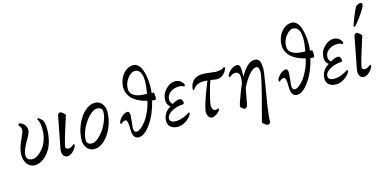

<svg xmlns="http://www.w3.org/2000/svg" viewBox="-80 -1162 3735 1844"><g transform="rotate(-15 1787.5 -240.0)"><path d="M84 -400.4Q82.5 -402.8 84.7 -412.4Q86.9 -421.9 89.8 -421.9Q95.2 -421.9 103.8 -419.2Q112.3 -416.5 122.6 -409.9Q132.8 -403.3 141.6 -394Q150.4 -384.8 156.2 -369.6Q162.1 -354.5 162.1 -336.9Q162.1 -319.8 147.9 -290.5Q133.8 -261.2 116.7 -233.4Q99.6 -205.6 85.4 -171.4Q71.3 -137.2 71.3 -111.3Q71.3 -56.6 131.8 -56.6Q153.8 -56.6 181.2 -74.2Q208.5 -91.8 234.1 -122.1Q259.8 -152.3 277.3 -201.4Q294.9 -250.5 294.9 -305.7Q294.9 -336.9 291.3 -358.9Q287.6 -380.9 283.4 -390.9Q279.3 -400.9 271.5 -414.1Q273.9 -420.9 279.3 -423.8Q285.6 -423.8 304.9 -406.7Q324.2 -389.6 327.1 -381.8Q338.9 -348.1 338.9 -301.8Q338.9 -242.7 326.4 -191.4Q314 -140.1 293.2 -104.5Q272.5 -68.8 245.8 -43.5Q219.2 -18.1 190.9 -6.1Q162.6 5.9 134.8 5.9Q94.7 5.9 64.5 -28.3Q34.2 -62.5 34.2 -126Q34.2 -156.2 45.4 -193.6Q56.6 -231 69.8 -258.5Q83 -286.1 94.2 -313.5Q105.5 -340.8 105.5 -353.5Q105.5 -381.8 84 -400.4Z M489.3 -65.4Q504.9 -65.4 521 -75.2Q537.1 -85 546.9 -94.7Q548.8 -94.7 551.8 -89.8Q554.7 -85 554.7 -81.1Q554.7 -77.1 553.7 -74.2Q537.6 -40.5 512 -18.3Q486.3 3.9 460 3.9Q430.7 3.4 418.5 -22.7Q406.2 -48.8 414.1 -86.9Q420.9 -126.5 475.6 -406.2Q488.8 -422.9 501 -422.9Q506.8 -422.9 527.8 -406.7Q548.8 -390.6 546.9 -380.9Q535.6 -344.2 516.6 -285.9Q497.6 -227.5 484.9 -184.3Q472.2 -141.1 462.9 -97.7Q459 -79.6 468.3 -72.5Q477.5 -65.4 489.3 -65.4Z M851.6 -366.2Q816.9 -367.2 772.9 -323.2Q729 -279.3 698.5 -215.6Q668 -151.9 668.9 -100.6Q668.9 -56.2 721.7 -54.7Q747.1 -54.2 779.8 -80.8Q812.5 -107.4 839.8 -146.7Q867.2 -186 885.5 -233.9Q903.8 -281.7 903.3 -320.3Q903.3 -364.7 851.6 -366.2ZM727.5 3.9Q702.6 3.9 683.1 -7.3Q663.6 -18.6 652.6 -35.9Q641.6 -53.2 636.2 -71.3Q630.9 -89.4 630.9 -105.5Q630.9 -182.6 660.9 -256.6Q690.9 -330.6 741 -377.7Q791 -424.8 845.7 -424.8Q865.7 -424.8 882.3 -417.2Q898.9 -409.7 909.4 -397.9Q919.9 -386.2 927.5 -371.3Q935.1 -356.4 938.2 -342.3Q941.4 -328.1 941.4 -315.4Q941.4 -238.3 911.6 -164.3Q881.8 -90.3 831.8 -43.2Q781.7 3.9 727.5 3.9Z M1294.9 -621.1Q1258.8 -621.1 1222.7 -574.5Q1186.5 -527.8 1186.5 -472.7Q1186.5 -452.1 1194.1 -436Q1201.7 -419.9 1215.6 -410.2Q1229.5 -400.4 1244.1 -393.8Q1258.8 -387.2 1277.6 -384.3Q1296.4 -381.3 1309.1 -380.1Q1321.8 -378.9 1336.4 -378.4Q1351.1 -377.9 1352.5 -377.9Q1366.2 -450.7 1366.2 -498Q1366.2 -559.6 1347.4 -590.3Q1328.6 -621.1 1294.9 -621.1ZM1293.9 -678.7Q1322.8 -678.7 1344.7 -657.7Q1366.7 -636.7 1378.7 -601.6Q1390.6 -566.4 1396.5 -527.1Q1402.3 -487.8 1402.3 -445.3Q1402.3 -409.7 1397.5 -374Q1401.4 -373.5 1408.9 -373Q1416.5 -372.6 1419.9 -372.1Q1424.8 -352.5 1424.8 -320.3Q1424.8 -316.4 1421.4 -309.3Q1418 -302.2 1415 -300.8Q1407.2 -300.8 1383.8 -303.7Q1352.1 -171.9 1289.6 -83.5Q1227.1 4.9 1169.9 4.9Q1112.8 4.9 1110.4 -83Q1110.4 -86.9 1110.1 -98.6Q1109.9 -110.4 1109.6 -117.7Q1109.4 -125 1108.6 -136.5Q1107.9 -147.9 1106.2 -155.5Q1104.5 -163.1 1102.1 -170.7Q1099.6 -178.2 1095.5 -181.9Q1091.3 -185.5 1085.9 -185.5Q1073.2 -185.5 1059.8 -177.5Q1046.4 -169.4 1039.1 -161.1Q1036.1 -161.1 1033.7 -168.9Q1031.2 -176.8 1032.2 -181.6Q1046.9 -214.4 1074 -237.1Q1101.1 -259.8 1126 -259.8Q1147.5 -259.8 1147.5 -218.8Q1147.5 -204.1 1141.6 -151.1Q1135.7 -98.1 1135.7 -96.7Q1135.7 -52.7 1163.1 -52.7Q1181.2 -52.7 1205.8 -71.5Q1230.5 -90.3 1255.6 -122.8Q1280.8 -155.3 1303.7 -205.6Q1326.7 -255.9 1338.9 -312.5Q1317.9 -317.4 1296.9 -324.2Q1275.9 -331.1 1247.6 -345.9Q1219.2 -360.8 1198.2 -379.6Q1177.2 -398.4 1162.4 -428.2Q1147.5 -458 1147.5 -493.2Q1147.5 -540.5 1166.5 -583Q1185.5 -625.5 1219.7 -652.1Q1253.9 -678.7 1293.9 -678.7Z M1718.8 -352.5Q1695.3 -364.7 1684.6 -366.2Q1678.7 -367.2 1669.9 -367.2Q1615.7 -367.2 1579.3 -339.6Q1543 -312 1543 -267.6Q1543 -251 1551.8 -236.8Q1560.5 -222.7 1567.4 -220.7Q1609.4 -247.1 1639.6 -247.1Q1649.4 -247.1 1655.3 -244.1Q1671.9 -223.6 1671.9 -202.1Q1671.9 -199.7 1666.7 -195.3Q1661.6 -190.9 1658.2 -190.4Q1625 -190.4 1587.6 -178.2Q1550.3 -166 1522.7 -143.1Q1495.1 -120.1 1495.1 -93.8Q1495.1 -52.7 1554.7 -52.7Q1575.7 -52.7 1597.4 -57.9Q1619.1 -63 1636 -70.6Q1652.8 -78.1 1666.5 -85.7Q1680.2 -93.3 1688.5 -98.4Q1696.8 -103.5 1697.3 -103.5Q1700.2 -99.1 1699 -91.1Q1697.8 -83 1694.3 -75.2Q1674.8 -44.4 1636.5 -19.8Q1598.1 4.9 1559.6 4.9Q1516.6 4.9 1489.3 -16.4Q1461.9 -37.6 1461.9 -76.2Q1461.9 -157.2 1539.1 -204.1Q1524.4 -213.4 1514.6 -231Q1504.9 -248.5 1504.9 -268.6Q1504.9 -333.5 1548.6 -379.2Q1592.3 -424.8 1644.5 -424.8Q1662.1 -424.8 1677.5 -418.7Q1692.9 -412.6 1702.4 -403.6Q1711.9 -394.5 1717.5 -386.7Q1723.1 -378.9 1725.6 -373Q1726.6 -369.1 1724.1 -362.3Q1721.7 -355.5 1718.8 -352.5Z M1918 -353.5Q1869.1 -353.5 1843.8 -340.3Q1818.4 -327.1 1800.8 -298.8Q1795.9 -293.9 1788.1 -297.9Q1786.6 -305.7 1791 -328.1Q1795.9 -352.1 1806.9 -369.9Q1817.9 -387.7 1831.1 -397.7Q1844.2 -407.7 1860.4 -413.8Q1876.5 -419.9 1889.2 -421.9Q1901.9 -423.8 1915 -423.8Q1942.9 -423.8 1989.5 -417.5Q2036.1 -411.1 2046.9 -411.1Q2104.5 -411.1 2128.9 -433.6Q2132.3 -433.6 2137.5 -430.9Q2142.6 -428.2 2142.6 -424.8Q2142.1 -421.9 2138.4 -413.3Q2134.8 -404.8 2126.5 -392.1Q2118.2 -379.4 2107.2 -367.9Q2096.2 -356.4 2078.9 -348.1Q2061.5 -339.8 2042 -339.8Q2033.7 -339.8 2024.2 -341.1Q2014.6 -342.3 2000 -344.7Q1985.4 -347.2 1975.6 -348.6Q1962.4 -317.4 1945.1 -253.7Q1927.7 -189.9 1918.9 -144.5Q1909.7 -98.6 1921.4 -78.6Q1933.1 -58.6 1951.2 -58.6Q1966.3 -58.6 1979.5 -67.4Q1983.4 -63.5 1981.4 -52.7Q1980 -47.4 1969.2 -34.9Q1958.5 -22.5 1938.5 -9.8Q1918.5 2.9 1899.4 2.9Q1874.5 2.9 1861.3 -23.2Q1848.1 -49.3 1855.5 -85.9Q1859.9 -108.4 1867.9 -136Q1876 -163.6 1887.9 -197.3Q1899.9 -231 1907.5 -251.5Q1915 -272 1929.7 -309.1Q1944.3 -346.2 1946.3 -351.6Q1926.8 -353.5 1918 -353.5Z M2164.1 -325.2Q2160.6 -325.2 2157.5 -332Q2154.3 -338.9 2155.3 -344.7Q2169.9 -376.5 2199 -398.7Q2228 -420.9 2254.9 -420.9Q2269.5 -420.4 2277.8 -412.8Q2286.1 -405.3 2288.6 -384.3Q2291 -363.3 2291 -353Q2291 -342.8 2289.6 -310.5Q2289.1 -301.3 2289.1 -296.9Q2326.7 -360.8 2360.6 -393.8Q2394.5 -426.8 2436.5 -426.8Q2455.1 -426.8 2467.5 -417.7Q2480 -408.7 2485.4 -391.8Q2490.7 -375 2492.4 -359.6Q2494.1 -344.2 2494.1 -323.2Q2494.1 -289.1 2476.6 -189Q2459 -88.9 2441.7 22Q2424.3 132.8 2424.8 193.4Q2420.4 199.7 2412.4 204.8Q2404.3 210 2398.4 210Q2390.1 210 2368.2 194.1Q2346.2 178.2 2348.6 168Q2351.1 157.7 2382.6 40.8Q2414.1 -76.2 2437 -172.6Q2460 -269 2460 -298.8Q2460 -353.5 2431.6 -353.5Q2413.1 -353.5 2392.3 -338.9Q2371.6 -324.2 2352.1 -299.1Q2332.5 -273.9 2315.4 -246.1Q2298.3 -218.3 2283.2 -186.5Q2281.2 -174.3 2278.1 -159.2Q2274.9 -144 2273.4 -134.8Q2272.9 -130.4 2263.7 -83.3Q2254.4 -36.1 2251 -15.6Q2236.3 3.9 2225.6 3.9Q2217.8 3.9 2200 -9.3Q2182.1 -22.5 2183.6 -31.2Q2189 -63.5 2236.3 -184.6L2259.8 -241.2Q2271 -298.8 2261.5 -326.2Q2252 -353.5 2220.7 -353.5Q2205.1 -353.5 2188.5 -344Q2171.9 -334.5 2164.1 -325.2Z M2869.1 -621.1Q2833 -621.1 2796.9 -574.5Q2760.7 -527.8 2760.7 -472.7Q2760.7 -452.1 2768.3 -436Q2775.9 -419.9 2789.8 -410.2Q2803.7 -400.4 2818.4 -393.8Q2833 -387.2 2851.8 -384.3Q2870.6 -381.3 2883.3 -380.1Q2896 -378.9 2910.6 -378.4Q2925.3 -377.9 2926.8 -377.9Q2940.4 -450.7 2940.4 -498Q2940.4 -559.6 2921.6 -590.3Q2902.8 -621.1 2869.1 -621.1ZM2868.2 -678.7Q2897 -678.7 2918.9 -657.7Q2940.9 -636.7 2952.9 -601.6Q2964.8 -566.4 2970.7 -527.1Q2976.6 -487.8 2976.6 -445.3Q2976.6 -409.7 2971.7 -374Q2975.6 -373.5 2983.2 -373Q2990.7 -372.6 2994.1 -372.1Q2999 -352.5 2999 -320.3Q2999 -316.4 2995.6 -309.3Q2992.2 -302.2 2989.3 -300.8Q2981.4 -300.8 2958 -303.7Q2926.3 -171.9 2863.8 -83.5Q2801.3 4.9 2744.1 4.9Q2687 4.9 2684.6 -83Q2684.6 -86.9 2684.3 -98.6Q2684.1 -110.4 2683.8 -117.7Q2683.6 -125 2682.9 -136.5Q2682.1 -147.9 2680.4 -155.5Q2678.7 -163.1 2676.3 -170.7Q2673.8 -178.2 2669.7 -181.9Q2665.5 -185.5 2660.2 -185.5Q2647.5 -185.5 2634 -177.5Q2620.6 -169.4 2613.3 -161.1Q2610.4 -161.1 2607.9 -168.9Q2605.5 -176.8 2606.4 -181.6Q2621.1 -214.4 2648.2 -237.1Q2675.3 -259.8 2700.2 -259.8Q2721.7 -259.8 2721.7 -218.8Q2721.7 -204.1 2715.8 -151.1Q2710 -98.1 2710 -96.7Q2710 -52.7 2737.3 -52.7Q2755.4 -52.7 2780 -71.5Q2804.7 -90.3 2829.8 -122.8Q2855 -155.3 2877.9 -205.6Q2900.9 -255.9 2913.1 -312.5Q2892.1 -317.4 2871.1 -324.2Q2850.1 -331.1 2821.8 -345.9Q2793.5 -360.8 2772.5 -379.6Q2751.5 -398.4 2736.6 -428.2Q2721.7 -458 2721.7 -493.2Q2721.7 -540.5 2740.7 -583Q2759.8 -625.5 2793.9 -652.1Q2828.1 -678.7 2868.2 -678.7Z M3293 -352.5Q3269.5 -364.7 3258.8 -366.2Q3252.9 -367.2 3244.1 -367.2Q3189.9 -367.2 3153.6 -339.6Q3117.2 -312 3117.2 -267.6Q3117.2 -251 3126 -236.8Q3134.8 -222.7 3141.6 -220.7Q3183.6 -247.1 3213.9 -247.1Q3223.6 -247.1 3229.5 -244.1Q3246.1 -223.6 3246.1 -202.1Q3246.1 -199.7 3241 -195.3Q3235.8 -190.9 3232.4 -190.4Q3199.2 -190.4 3161.9 -178.2Q3124.5 -166 3096.9 -143.1Q3069.3 -120.1 3069.3 -93.8Q3069.3 -52.7 3128.9 -52.7Q3149.9 -52.7 3171.6 -57.9Q3193.4 -63 3210.2 -70.6Q3227.1 -78.1 3240.7 -85.7Q3254.4 -93.3 3262.7 -98.4Q3271 -103.5 3271.5 -103.5Q3274.4 -99.1 3273.2 -91.1Q3272 -83 3268.6 -75.2Q3249 -44.4 3210.7 -19.8Q3172.4 4.9 3133.8 4.9Q3090.8 4.9 3063.5 -16.4Q3036.1 -37.6 3036.1 -76.2Q3036.1 -157.2 3113.3 -204.1Q3098.6 -213.4 3088.9 -231Q3079.1 -248.5 3079.1 -268.6Q3079.1 -333.5 3122.8 -379.2Q3166.5 -424.8 3218.8 -424.8Q3236.3 -424.8 3251.7 -418.7Q3267.1 -412.6 3276.6 -403.6Q3286.1 -394.5 3291.7 -386.7Q3297.4 -378.9 3299.8 -373Q3300.8 -369.1 3298.3 -362.3Q3295.9 -355.5 3293 -352.5Z M3554.7 -690.4Q3578.1 -690.4 3574.2 -668Q3569.8 -646 3539.8 -600.8Q3509.8 -555.7 3481.4 -521Q3453.1 -486.3 3448.2 -484.4H3445.3Q3441.9 -484.4 3439 -487.1Q3436 -489.7 3436.5 -493.2Q3439 -503.9 3463.9 -566.9Q3488.8 -629.9 3507.8 -666Q3512.7 -673.8 3527.8 -682.1Q3543 -690.4 3554.7 -690.4ZM3436.5 -65.4Q3452.1 -65.4 3468.3 -75.2Q3484.4 -85 3494.1 -94.7Q3496.1 -94.7 3499 -89.8Q3502 -85 3502 -81.1Q3502 -77.1 3501 -74.2Q3484.9 -40.5 3459.2 -18.3Q3433.6 3.9 3407.2 3.9Q3377.9 3.4 3365.7 -22.7Q3353.5 -48.8 3361.3 -86.9Q3368.2 -126.5 3422.9 -406.2Q3436 -422.9 3448.2 -422.9Q3454.1 -422.9 3475.1 -406.7Q3496.1 -390.6 3494.1 -380.9Q3482.9 -344.2 3463.9 -285.9Q3444.8 -227.5 3432.1 -184.3Q3419.4 -141.1 3410.2 -97.7Q3406.2 -79.6 3415.5 -72.5Q3424.8 -65.4 3436.5 -65.4Z"/></g></svg>

Font: Crimson
Style: Italic
Weight: 400
Italic angle: -11°
Version: Version 0.8